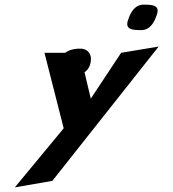

<svg xmlns="http://www.w3.org/2000/svg" viewBox="-20 -756 748 829"><path d="M326 -546C297 -546 255 -539 242 -500C229 -462 247 -431 285 -431C323 -431 357 -439 369 -477C381 -515 364 -546 326 -546ZM601 -736C563 -736 544 -705 532 -667C520 -629 551 -626 589 -626C627 -626 646 -657 658 -695C670 -733 639 -736 601 -736ZM503 -528 372 -330 325 -528H172L255 -202L44 53L206 25L665 -555Z"/></svg>

Font: Drag You Down
Style: Regular
Weight: 400
Designer: Robert Jablonski
Foundry: Cannot Into Space Fonts
Version: Version 0.97